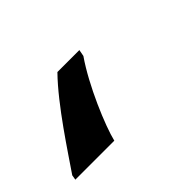

<svg xmlns="http://www.w3.org/2000/svg" viewBox="-175 -81 439 439"><g transform="rotate(-45 45.0 138.5)"><path d="M-124 240H2C11 202 50 109 89 53L92 37H21C-32 91 -93 186 -122 228Z"/></g></svg>

Font: Noto Serif Condensed Extra
Style: Italic
Weight: 800
Width: 3
Italic angle: -12°
Designer: Monotype Design Team
Foundry: Monotype Imaging Inc.
Version: Version 1.901